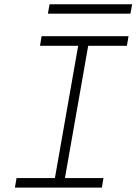

<svg xmlns="http://www.w3.org/2000/svg" viewBox="-20 -859 626 879"><path d="M48.3 0 55.7 -43.9H231.4L337.9 -649.4H163.1L170.4 -693.4H568.4L561 -649.4H383.8L277.3 -43.9H453.6L446.3 0ZM199.2 -796.4 207 -839.4H585L577.1 -796.4Z"/></svg>

Font: Cascadia Mono PL ExtraLight
Style: Italic
Weight: 200
Italic angle: -10°
Monospace: yes
Designer: Aaron Bell
Foundry: Saja Typeworks
Version: Version 2404.023; ttfautohint (v1.8.4)